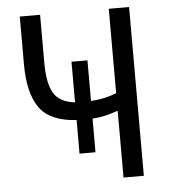

<svg xmlns="http://www.w3.org/2000/svg" viewBox="-51 -744 702 791"><g transform="rotate(-5 300.0 -349.0)"><path d="M428 0V-275H423Q402 -267 376.5 -261Q351 -255 322 -253V-114H256V-253Q147 -259 103.5 -320Q60 -381 60 -500V-698H144V-500Q144 -414 168.5 -373.5Q193 -333 256 -326V-494H322V-326Q353 -328 378 -333.5Q403 -339 428 -349V-698H512V0Z"/></g></svg>

Font: Lilex Nerd Font
Style: Regular
Weight: 400
Designer: Mike Abbink, Paul van der Laan, Pieter van Rosmalen, Mikhael Khrustik
Foundry: Mikhael Khrustik
Version: Version 2.400; ttfautohint (v1.8.4.7-5d5b);Nerd Fonts 3.3.0